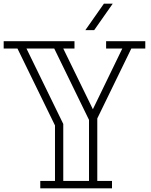

<svg xmlns="http://www.w3.org/2000/svg" viewBox="-30 -1024 820 1044"><path d="M499 -380V-40H579V0H189V-40H269V-342L65 -760H-10V-800H375V-760H314L475 -430L635 -760H547V-800H760V-760H684ZM454 -40V-372L265 -760H114L314 -350V-40ZM583 -1004H535L434 -860H482Z"/></svg>

Font: Kumar One Outline
Style: Regular
Weight: 400
Designer: Parimal Parmar
Foundry: Indian Type Foundry
Version: Version 1.000;PS 1.000;hotconv 1.0.88;makeotf.lib2.5.647800